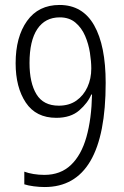

<svg xmlns="http://www.w3.org/2000/svg" viewBox="-20 -744 499 774"><path d="M406 -410Q406 10 160 10Q139 10 116 7Q93 4 78 -1V-52Q94 -46 115 -42.5Q136 -39 159 -39Q224 -39 266 -79Q308 -119 328.5 -192Q349 -265 351 -363H348Q334 -329 299.5 -299Q265 -269 207 -269Q125 -269 84 -330.5Q43 -392 43 -489Q43 -595 89 -659.5Q135 -724 220 -724Q313 -724 359.5 -642Q406 -560 406 -410ZM221 -674Q162 -674 130.5 -627Q99 -580 99 -490Q99 -410 127 -364Q155 -318 217 -318Q259 -318 288 -338.5Q317 -359 332.5 -393Q348 -427 348 -468Q348 -496 342.5 -531.5Q337 -567 323 -599.5Q309 -632 284 -653Q259 -674 221 -674Z"/></svg>

Font: Noto Sans Condensed Light
Style: Regular
Weight: 300
Width: 3
Designer: Monotype Design Team
Foundry: Monotype Imaging Inc.
Version: Version 2.013; ttfautohint (v1.8.4.7-5d5b)